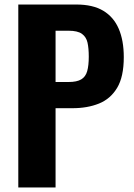

<svg xmlns="http://www.w3.org/2000/svg" viewBox="-20 -830 592 850"><path d="M61 0V-810H318Q391 -810 437 -782.5Q483 -755 505.5 -703Q528 -651 528 -577Q528 -490 498.5 -441Q469 -392 418 -371.5Q367 -351 301 -351H226V0ZM226 -467H284Q320 -467 339.5 -478.5Q359 -490 366 -515Q373 -540 373 -579Q373 -616 367.5 -641Q362 -666 343 -680Q324 -694 283 -694H226Z"/></svg>

Font: Oswald SemiBold
Style: Regular
Weight: 600
Designer: Vernon Adams
Foundry: Vernon Adams
Version: Version 4.100; ttfautohint (v1.8.1.43-b0c9)